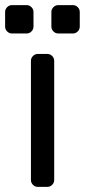

<svg xmlns="http://www.w3.org/2000/svg" viewBox="-46 -731 332 751"><path d="M139 0H102Q91 0 83 -8Q75 -16 75 -27V-493Q75 -504 83 -512Q91 -520 102 -520H139Q150 -520 158 -512Q166 -504 166 -493V-27Q166 -16 158 -8Q150 0 139 0ZM58 -600H1Q-10 -600 -18 -608Q-26 -616 -26 -627V-684Q-26 -695 -18 -703Q-10 -711 1 -711H58Q69 -711 77 -703Q85 -695 85 -684V-627Q85 -616 77 -608Q69 -600 58 -600ZM239 -600H182Q171 -600 163 -608Q155 -616 155 -627V-684Q155 -695 163 -703Q171 -711 182 -711H239Q250 -711 258 -703Q266 -695 266 -684V-627Q266 -616 258 -608Q250 -600 239 -600Z"/></svg>

Font: Contemporary
Style: Regular
Weight: 400
Designer: Victor Tran
Foundry: Victor Tran
Version: Version 1.100